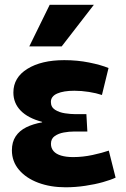

<svg xmlns="http://www.w3.org/2000/svg" viewBox="-20 -787 534 815"><path d="M258.3 8Q194.2 8 142.4 -11.3Q90.7 -30.7 60.6 -66.2Q30.5 -101.8 30.5 -149Q30.5 -184 46.5 -208.2Q62.5 -232.3 91.5 -246.7Q120.5 -261 158.8 -267.7V-269.7Q98.5 -285.7 67.7 -317.5Q36.8 -349.3 36.8 -394.3Q36.8 -458 96.3 -494.8Q155.7 -531.7 253 -531.7Q308.3 -531.7 358.4 -521.6Q408.5 -511.5 440.7 -498.3L412.7 -383.8Q389.2 -391.8 357.6 -396.8Q326 -401.8 295.7 -401.8Q249.8 -401.8 222.9 -390Q196 -378.2 196 -354.3Q196 -332.3 213.7 -321Q231.5 -309.7 255.8 -306.1Q280.2 -302.5 299 -302.5H346.7L350.8 -228.7H294Q273.3 -228.7 250.7 -224.6Q228.2 -220.5 212.2 -209.3Q196.3 -198.2 196.3 -176.5Q196.3 -158.3 207.3 -145.6Q218.3 -132.8 239.7 -126.5Q261.2 -120.2 290.8 -120.2Q331.7 -120.2 373.3 -129.2Q415 -138.3 441.8 -147.7L470.7 -33Q450.8 -23.5 416.8 -13.9Q382.8 -4.3 341.3 1.8Q299.8 8 258.3 8ZM104.3 -590 191 -766.7H378.5L241.8 -590Z"/></svg>

Font: Murecho Thin
Style: Regular
Weight: 100
Designer: Neil Summerour
Foundry: Positype
Version: Version 1.010